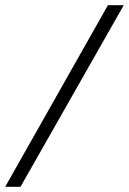

<svg xmlns="http://www.w3.org/2000/svg" viewBox="-45 -720 497 740"><path d="M371 -700H432L34 0H-25Z"/></svg>

Font: Trirong ExtraBold
Style: Italic
Weight: 800
Italic angle: -12°
Designer: Katatrad Team
Foundry: CadsonDemak
Version: Version 1.001